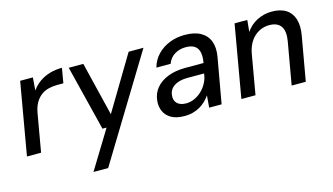

<svg xmlns="http://www.w3.org/2000/svg" viewBox="-85 -809 2278 1313"><g transform="rotate(-15 1054.0 -152.0)"><path d="M25 0 114 -512H204L197 -421Q220 -454 252.5 -477Q285 -500 325.5 -512Q366 -524 413 -524L395 -419H351Q320 -419 291 -412Q262 -405 238 -387.5Q214 -370 197 -341.5Q180 -313 172 -270L125 0Z M437 220 602 -50H573L458 -512H561L654 -131L882 -512H987L541 220Z M1140 12Q1081 12 1045.5 -8.5Q1010 -29 995 -63Q980 -97 984 -137Q989 -189 1020.5 -226.5Q1052 -264 1105 -284.5Q1158 -305 1227 -305H1357Q1365 -351 1358 -381Q1351 -411 1328.5 -426Q1306 -441 1266 -441Q1222 -441 1187.5 -420Q1153 -399 1138 -358H1037Q1052 -411 1088 -448Q1124 -485 1174 -504.5Q1224 -524 1280 -524Q1350 -524 1393.5 -499.5Q1437 -475 1454 -429.5Q1471 -384 1460 -321L1403 0H1315L1322 -85Q1308 -65 1289.5 -47Q1271 -29 1248.5 -16Q1226 -3 1199 4.5Q1172 12 1140 12ZM1172 -69Q1203 -69 1232 -82.5Q1261 -96 1284 -118.5Q1307 -141 1322 -169.5Q1337 -198 1341 -229L1342 -235H1225Q1183 -235 1153.5 -223.5Q1124 -212 1108.5 -192.5Q1093 -173 1091 -146Q1087 -111 1108.5 -90Q1130 -69 1172 -69Z M1543 0 1632 -512H1722L1714 -429Q1744 -474 1792.5 -499Q1841 -524 1898 -524Q1959 -524 1998 -499Q2037 -474 2051.5 -426.5Q2066 -379 2054 -312L1999 0H1899L1952 -302Q1963 -369 1939 -404Q1915 -439 1856 -439Q1819 -439 1785 -421.5Q1751 -404 1727 -370Q1703 -336 1693 -287L1643 0Z"/></g></svg>

Font: DM Sans 12pt Medium
Style: Italic
Weight: 500
Italic angle: -10°
Version: Version 4.004;gftools[0.9.30]